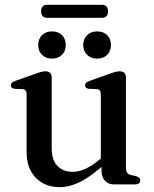

<svg xmlns="http://www.w3.org/2000/svg" viewBox="-20 -777 650 809"><path d="M407.8 -59V-91L404.8 -93.7V-378.7Q404.8 -390.2 401 -395.3Q397.2 -400.4 388.4 -401.4L354.6 -402.8Q345.9 -404.2 342.2 -407.8Q338.5 -411.5 338.5 -417.3Q338.5 -423.9 342.8 -428.2Q347 -432.5 358.4 -436.5L440.6 -465.7Q456.5 -471.5 466.6 -474.1Q476.6 -476.6 484.7 -476.6Q497.6 -476.6 504.1 -469.6Q510.6 -462.5 510.6 -450.2V-69.9Q510.6 -56.2 515.7 -49.3Q520.8 -42.4 530.7 -39.8L553.1 -34.8Q562.2 -32.2 566.6 -27.9Q571 -23.5 571 -16.8Q571 -9.1 565.3 -4.6Q559.6 0 547.7 0H460.3Q436.5 0 422.2 -15.7Q407.8 -31.3 407.8 -59ZM92 -136.4V-378.7Q92 -390.2 88.2 -395.3Q84.4 -400.4 75.6 -401.4L41.8 -402.8Q33.1 -404.2 29.4 -407.8Q25.7 -411.5 25.7 -417.3Q25.7 -423.9 29.9 -428.2Q34.2 -432.5 45.6 -436.5L127.8 -465.7Q144.3 -471.7 154.3 -474.2Q164.2 -476.6 171.1 -476.6Q184.6 -476.6 191.2 -469.6Q197.8 -462.5 197.8 -450.2V-152.6Q197.8 -102.6 222.2 -77.8Q246.5 -52.9 286.8 -52.9Q311.7 -52.9 340.4 -65.9Q369 -78.8 401.9 -106.6L423.6 -125.1L443.4 -105.1L421.5 -86Q361.8 -32 317.1 -10.2Q272.5 11.6 231.7 11.6Q168.8 11.6 130.4 -28.4Q92 -68.4 92 -136.4ZM199.1 -530.1Q172.8 -530.1 156.9 -546.1Q141 -562 141 -587.1Q141 -612.9 156.9 -628.8Q172.8 -644.7 199.1 -644.7Q225.7 -644.7 241.4 -628.8Q257 -612.9 257 -587.1Q257 -562.2 241.4 -546.2Q225.7 -530.1 199.1 -530.1ZM389.1 -530.1Q362.9 -530.1 346.8 -546.1Q330.6 -562 330.6 -587.2Q330.6 -612.7 346.8 -628.7Q362.9 -644.7 389.1 -644.7Q416.2 -644.7 431.9 -628.8Q447.5 -612.9 447.5 -587.1Q447.5 -562.2 431.9 -546.2Q416.2 -530.1 389.1 -530.1ZM153.2 -729.3Q153.2 -743.3 160 -750.1Q166.8 -756.9 179.1 -756.9H409.2Q421.6 -756.9 428.3 -750.2Q435.1 -743.5 435.1 -729.4Q435.1 -715.2 428.3 -708.6Q421.6 -701.9 409.2 -701.9H179.1Q166.8 -701.9 160 -708.6Q153.2 -715.3 153.2 -729.3Z"/></svg>

Font: Fraunces
Style: Regular
Weight: 900
Version: Version 1.000;[b76b70a41]